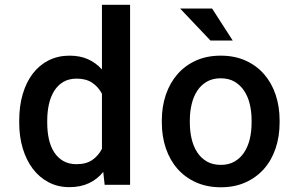

<svg xmlns="http://www.w3.org/2000/svg" viewBox="-20 -770 1240 800"><path d="M60.1 -268.1Q60.1 -328.1 74.7 -377.9Q89.4 -427.7 116.7 -463.4Q144 -499 182.9 -518.6Q221.7 -538.1 270 -538.1Q313.5 -538.1 346.7 -523.2Q379.9 -508.3 404.8 -480.5V-750H522V0H416L410.2 -53.7Q385.3 -22.9 350.3 -6.6Q315.4 9.8 269 9.8Q221.2 9.8 182.6 -10.5Q144 -30.8 116.9 -66.4Q89.8 -102.1 75 -151.1Q60.1 -200.2 60.1 -257.8ZM176.8 -257.8Q176.8 -222.2 183.6 -190.9Q190.4 -159.7 205.3 -136.2Q220.2 -112.8 243.4 -99.4Q266.6 -85.9 298.8 -85.9Q338.9 -85.9 364.3 -103.3Q389.6 -120.6 404.8 -149.9V-379.4Q389.6 -408.2 364 -425.3Q338.4 -442.4 299.8 -442.4Q267.1 -442.4 243.9 -428.7Q220.7 -415 205.8 -391.1Q190.9 -367.2 183.8 -335.4Q176.8 -303.7 176.8 -268.1Z M654.3 -269Q654.3 -326.2 671.1 -375.5Q688 -424.8 719.5 -460.9Q751 -497.1 796.4 -517.6Q841.8 -538.1 899.4 -538.1Q957.5 -538.1 1003.2 -517.6Q1048.8 -497.1 1080.3 -460.9Q1111.8 -424.8 1128.4 -375.5Q1145 -326.2 1145 -269V-258.8Q1145 -201.2 1128.4 -151.9Q1111.8 -102.5 1080.3 -66.7Q1048.8 -30.8 1003.4 -10.3Q958 10.3 900.4 10.3Q842.3 10.3 796.6 -10.3Q751 -30.8 719.5 -66.7Q688 -102.5 671.1 -151.9Q654.3 -201.2 654.3 -258.8ZM771 -258.8Q771 -222.7 778.6 -190.9Q786.1 -159.2 802 -135Q817.9 -110.8 842.3 -96.9Q866.7 -83 900.4 -83Q933.1 -83 957.3 -96.9Q981.4 -110.8 997.3 -135Q1013.2 -159.2 1020.8 -190.9Q1028.3 -222.7 1028.3 -258.8V-269Q1028.3 -304.2 1020.8 -335.9Q1013.2 -367.7 997.3 -391.6Q981.4 -415.5 957.3 -429.7Q933.1 -443.8 899.4 -443.8Q866.2 -443.8 841.8 -429.7Q817.4 -415.5 801.8 -391.6Q786.1 -367.7 778.6 -335.9Q771 -304.2 771 -269ZM949.7 -601.1H856.9L730.5 -734.4H863.8Z"/></svg>

Font: Roboto Mono
Style: Regular
Weight: 500
Designer: Google
Version: Version 2.000986; 2015; ttfautohint (v1.3)